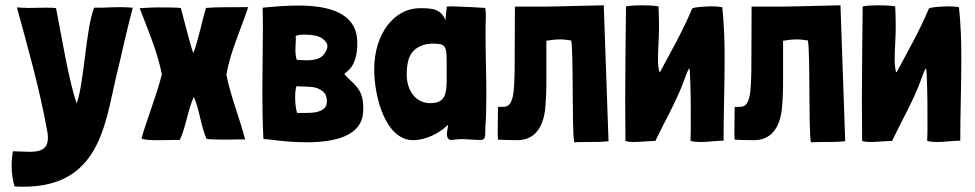

<svg xmlns="http://www.w3.org/2000/svg" viewBox="-20 -528 3685 726"><path d="M35 177C47 178 58 178 69 178C375 178 379 -90 429 -278C445 -347 461 -419 482 -499C466 -500 450 -501 435 -501C399 -501 368 -498 336 -499C304 -419 299 -217 270 -137C241 -217 211 -401 192 -497C180 -499 167 -499 153 -499C132 -499 110 -498 88 -498C73 -498 58 -499 44 -500C85 -349 132 -185 160 -24C161 -17 161 -11 161 -6C161 38 130 46 92 46C72 46 50 44 29 44C26 60 24 79 24 99C24 126 28 154 35 177Z M587 2 660 1C683 -47 689 -109 713 -162V-161C734 -115 740 -49 761 -3H762C771 0 829 0 840 0C856 0 874 -1 889 -1C896 -1 900 -1 907 0C888 -77 851 -166 836 -246C851 -333 891 -417 918 -500C919 -500 919 -500 919 -501H918C865 -501 783 -501 759 -498C746 -458 727 -364 711 -327C698 -362 675 -457 664 -497C661 -500 604 -500 578 -500C561 -500 538 -499 508 -497C539 -417 576 -330 592 -247C573 -169 534 -74 515 -4C532 3 566 2 587 2Z M995 -1C1039 5 1090 10 1139 10C1247 10 1348 -14 1353 -104C1358 -182 1329 -201 1291 -238C1287 -242 1283 -245 1283 -248C1283 -250 1284 -251 1287 -253C1324 -279 1331 -325 1331 -366C1331 -481 1222 -507 1107 -507C1061 -507 1015 -503 974 -499L973 -498C974 -471 974 -444 974 -418C974 -338 972 -260 972 -181C972 -122 973 -63 976 -3C982 -1 988 -2 995 -1ZM1102 -302C1098 -315 1097 -327 1097 -340C1097 -359 1100 -378 1098 -392C1107 -396 1118 -397 1130 -397C1143 -397 1157 -396 1170 -394C1189 -390 1204 -382 1214 -367C1217 -363 1218 -358 1218 -353C1218 -343 1212 -332 1206 -324C1193 -305 1167 -300 1140 -300C1127 -300 1114 -301 1102 -302ZM1103 -102C1099 -116 1096 -138 1096 -160C1096 -175 1097 -190 1101 -202C1123 -200 1148 -202 1171 -197C1186 -194 1202 -184 1210 -172C1214 -164 1216 -155 1216 -145C1216 -136 1214 -126 1207 -119C1190 -103 1163 -101 1137 -101C1126 -101 1115 -101 1105 -101Z M1542 2C1589 2 1642 -24 1674 -56C1674 -43 1670 -36 1670 -21C1670 -10 1673 -2 1682 1C1697 1 1710 -2 1725 -2C1746 -2 1769 1 1790 1H1802C1814 -1 1815 -13 1815 -26C1815 -30 1815 -35 1815 -40C1818 -83 1819 -126 1819 -169C1819 -244 1816 -318 1816 -393C1816 -417 1816 -440 1817 -464V-474C1817 -482 1816 -490 1815 -498C1772 -501 1740 -502 1717 -503C1712 -503 1697 -504 1685 -504C1676 -504 1669 -503 1669 -502C1669 -486 1664 -472 1665 -451C1646 -497 1611 -497 1563 -497C1469 -494 1395 -399 1395 -266C1395 -159 1439 2 1542 2ZM1607 -138C1551 -138 1518 -186 1518 -246C1518 -263 1519 -282 1524 -299C1531 -332 1562 -363 1617 -363C1665 -363 1669 -355 1669 -291C1669 -276 1669 -258 1669 -236C1669 -175 1666 -138 1607 -138Z M2041 -112C2045 -150 2046 -190 2046 -228C2046 -249 2046 -269 2046 -287V-374C2064 -377 2082 -379 2099 -379C2113 -379 2125 -377 2139 -375H2140C2149 -318 2142 -49 2151 10H2152C2164 9 2183 9 2203 9C2229 9 2256 9 2281 6L2263 -508C2070 -504 2087 -503 2017 -503H1930H1927C1927 -444 1926 -351 1926 -263C1925 -231 1925 -184 1918 -159C1911 -135 1904 -124 1881 -124H1863C1863 -90 1862 -58 1862 -32C1862 -20 1862 -9 1863 0C1877 1 1904 2 1936 2C1998 2 2032 -41 2041 -112Z M2375 9C2403 9 2430 5 2458 5C2494 -70 2537 -144 2566 -222C2572 -238 2577 -255 2586 -270C2589 -269 2590 -225 2590 -221C2592 -169 2592 -117 2592 -65C2592 -39 2592 -18 2591 5C2603 8 2616 9 2630 9C2658 9 2687 4 2716 4C2716 -100 2720 -204 2720 -308C2720 -372 2718 -437 2711 -501C2698 -503 2684 -504 2671 -504C2661 -504 2601 -502 2597 -495C2563 -413 2517 -333 2475 -254C2469 -261 2468 -293 2468 -302C2468 -343 2472 -386 2472 -427C2472 -453 2471 -478 2470 -504C2450 -507 2428 -508 2406 -508C2387 -508 2367 -507 2347 -504C2346 -386 2344 -267 2344 -149C2344 -98 2345 -45 2345 5C2354 8 2365 9 2375 9Z M2936 -112C2940 -150 2941 -190 2941 -228C2941 -249 2941 -269 2941 -287V-374C2959 -377 2977 -379 2994 -379C3008 -379 3020 -377 3034 -375H3035C3044 -318 3037 -49 3046 10H3047C3059 9 3078 9 3098 9C3124 9 3151 9 3176 6L3158 -508C2965 -504 2982 -503 2912 -503H2825H2822C2822 -444 2821 -351 2821 -263C2820 -231 2820 -184 2813 -159C2806 -135 2799 -124 2776 -124H2758C2758 -90 2757 -58 2757 -32C2757 -20 2757 -9 2758 0C2772 1 2799 2 2831 2C2893 2 2927 -41 2936 -112Z M3270 9C3298 9 3325 5 3353 5C3389 -70 3432 -144 3461 -222C3467 -238 3472 -255 3481 -270C3484 -269 3485 -225 3485 -221C3487 -169 3487 -117 3487 -65C3487 -39 3487 -18 3486 5C3498 8 3511 9 3525 9C3553 9 3582 4 3611 4C3611 -100 3615 -204 3615 -308C3615 -372 3613 -437 3606 -501C3593 -503 3579 -504 3566 -504C3556 -504 3496 -502 3492 -495C3458 -413 3412 -333 3370 -254C3364 -261 3363 -293 3363 -302C3363 -343 3367 -386 3367 -427C3367 -453 3366 -478 3365 -504C3345 -507 3323 -508 3301 -508C3282 -508 3262 -507 3242 -504C3241 -386 3239 -267 3239 -149C3239 -98 3240 -45 3240 5C3249 8 3260 9 3270 9Z"/></svg>

Font: HEYCLAY
Style: Regular
Weight: 400
Designer: Marcelo Magalhaes
Foundry: Marcelo Magalhães
Version: Version 1.300;hotconv 1.0.109;makeotfexe 2.5.65596